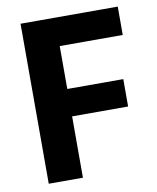

<svg xmlns="http://www.w3.org/2000/svg" viewBox="-77 -720 638 780"><g transform="rotate(-10 242.0 -330.0)"><path d="M61 0V-660H202V0ZM126 -253V-366H433V-253ZM126 -543V-660H462V-543Z"/></g></svg>

Font: Bricolage Grotesque 24pt SemiCondensed
Style: Bold
Weight: 700
Width: 4
Designer: Mathieu Triay
Foundry: Atelier Triay
Version: Version 1.001;gftools[0.9.33.dev8+g029e19f]